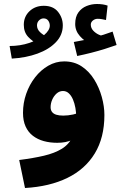

<svg xmlns="http://www.w3.org/2000/svg" viewBox="-20 -710 647 960"><path d="M105 230 76 90Q147 81 200 68.5Q253 56 289 34Q325 12 343 -26.5Q361 -65 361 -126Q361 -148 357 -170.5Q353 -193 345 -212Q337 -231 324.5 -243Q312 -255 295 -255Q277 -255 263 -242.5Q249 -230 241 -211.5Q233 -193 233 -174Q233 -160 240 -150.5Q247 -141 261 -136.5Q275 -132 296 -132Q320 -132 345.5 -137.5Q371 -143 392 -153L396 -44Q372 -25 341 -10.5Q310 4 266 4Q230 4 199 -4.5Q168 -13 144.5 -31Q121 -49 108 -77.5Q95 -106 95 -146Q95 -195 111 -241Q127 -287 155.5 -323.5Q184 -360 221.5 -381.5Q259 -403 301 -403Q351 -403 388.5 -378Q426 -353 451 -312.5Q476 -272 489 -225Q502 -178 502 -135Q502 -22 454 57Q406 136 317 179.5Q228 223 105 230ZM366 -430 349 -500Q384 -506 401.5 -510Q419 -514 439 -519L429 -494Q403 -503 379.5 -529.5Q356 -556 356 -590Q356 -626 372 -648Q388 -670 413 -680Q438 -690 465 -690Q480 -690 493.5 -688Q507 -686 518 -682L510 -610Q500 -612 490 -614Q480 -616 468 -616Q455 -616 444.5 -607.5Q434 -599 434 -587Q434 -570 446 -557Q458 -544 474.5 -536.5Q491 -529 502 -528L447 -522Q474 -529 498 -536.5Q522 -544 543 -552L563 -485Q538 -476 504.5 -465.5Q471 -455 435.5 -446Q400 -437 366 -430ZM39 -417 28 -480Q81 -480 127 -495.5Q173 -511 201 -535Q229 -559 229 -582Q229 -596 221 -607Q213 -618 198 -618Q185 -618 175 -608Q165 -598 165 -583Q165 -564 180 -549.5Q195 -535 216 -526L173 -488Q143 -502 121 -525.5Q99 -549 99 -586Q99 -627 127.5 -654Q156 -681 199 -681Q246 -681 270 -651Q294 -621 294 -583Q294 -535 259.5 -499Q225 -463 167.5 -442Q110 -421 39 -417Z"/></svg>

Font: Farlight84_Sys_V01
Style: Bold
Weight: 700
Designer: Monotype Design Team, Nadine Chahine and Nizar Qandah
Foundry: Monotype Imaging Inc.
Version: Version 2.004;October 31, 2024;FontCreator 14.0.0.2814 64-bi